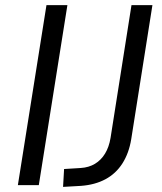

<svg xmlns="http://www.w3.org/2000/svg" viewBox="-20 -725 633 752"><path d="M50 0 162 -705H244L132 0ZM227 7 231 -63 296 -67Q328 -69 352 -83.5Q376 -98 391.5 -123.5Q407 -149 413 -185L495 -705H577L494 -180Q485 -125 459.5 -85Q434 -45 393 -23Q352 -1 297 3Z"/></svg>

Font: Nunito Sans 10pt SemiCondensed
Style: Italic
Weight: 400
Width: 4
Italic angle: -9°
Designer: Vernon Adams
Foundry: Vernon Adams
Version: Version 3.101;gftools[0.9.27]